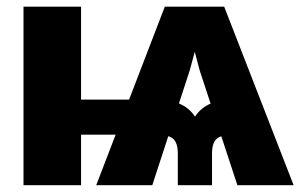

<svg xmlns="http://www.w3.org/2000/svg" viewBox="-20 -542 883 562"><path d="M674.8 0 564.5 -335.9 515.1 -522.5H636.2L839.4 0ZM48.8 0V-522.5H217.3V0ZM127.9 -147.9V-250.5H404.8V-147.9ZM500.5 0V-91.8Q500.5 -123.5 487.3 -135.3Q474.1 -147 445.3 -147V-250.5Q476.1 -250.5 504.6 -238.8Q533.2 -227.1 550.8 -200.7Q568.4 -227.1 596.7 -238.8Q625 -250.5 656.2 -250.5V-147Q627 -147 613.8 -135.3Q600.6 -123.5 600.6 -91.8V0ZM261.7 0 462.4 -522.5H585.9L535.2 -335.4L425.8 0Z"/></svg>

Font: Inter 28pt ExtraBold
Style: Regular
Weight: 800
Designer: Rasmus Andersson
Foundry: rsms
Version: Version 4.001;git-66647c0bb